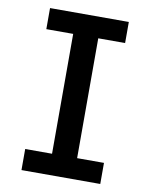

<svg xmlns="http://www.w3.org/2000/svg" viewBox="-83 -791 666 852"><g transform="rotate(10 250.0 -365.0)"><path d="M73 0V-95H194V-635H73V-730H428V-635H307V-95H428V0Z"/></g></svg>

Font: M PLUS Code Latin Medium
Style: Regular
Weight: 500
Designer: Coji Morishita
Foundry: UNDERFOREST DESIGN
Version: Version 1.002; ttfautohint (v1.8.3)